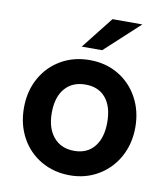

<svg xmlns="http://www.w3.org/2000/svg" viewBox="-80 -764 732 842"><g transform="rotate(10 286.0 -343.5)"><path d="M38 -247Q38 -321 70 -379Q102 -437 158.5 -470Q215 -503 287 -503Q358 -503 414 -470Q470 -437 502 -378.5Q534 -320 534 -247Q534 -174 502 -115.5Q470 -57 413.5 -23.5Q357 10 287 10Q216 10 159 -23Q102 -56 70 -114.5Q38 -173 38 -247ZM409 -247Q409 -317 377 -355.5Q345 -394 287 -394Q228 -394 195 -355Q162 -316 162 -247Q162 -178 195.5 -138.5Q229 -99 287 -99Q345 -99 377 -138.5Q409 -178 409 -247ZM353 -697H486L332 -555H241Z"/></g></svg>

Font: Hanken Grotesk
Style: Bold
Weight: 700
Designer: Alfredo Marco Pradil
Foundry: Hanken Design Co.
Version: Version 3.014